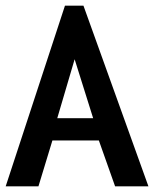

<svg xmlns="http://www.w3.org/2000/svg" viewBox="-20 -654 541 674"><path d="M115 0 164 -161H327L384 0H501L273 -634H208L0 0ZM181 -239 242 -446 307 -239Z"/></svg>

Font: Inconsolata
Style: Bold
Weight: 700
Monospace: yes
Designer: Raph Levien, Kirill Tkachev(cyreal.org)
Foundry: Raph Levien, Kirill Tkachev(cyreal.org)
Version: Version 1.014